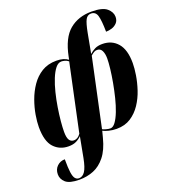

<svg xmlns="http://www.w3.org/2000/svg" viewBox="-175 -895 1110 1260"><g transform="rotate(-20 379.5 -265.0)"><path d="M162 240Q93 240 66 216Q39 192 39 159Q39 124 61.5 102.5Q84 81 116 81Q116 141 120.5 173Q125 205 135.5 217.5Q146 230 162 230Q187 230 204.5 204Q222 178 234 115L261 -28Q246 -12 224 -1Q202 10 170 10Q108 10 68 -33Q28 -76 28 -175Q28 -211 36 -259Q44 -307 62 -357Q80 -407 109.5 -450Q139 -493 182 -519.5Q225 -546 284 -546Q312 -546 331.5 -540Q351 -534 366 -523L370 -543Q395 -667 457 -718.5Q519 -770 611 -770Q688 -770 718.5 -743.5Q749 -717 749 -684Q749 -658 734 -642Q719 -626 698 -619.5Q677 -613 657 -613Q656 -693 646 -726Q636 -759 604 -759Q579 -759 566 -735Q553 -711 541 -648L515 -509Q532 -525 553 -535.5Q574 -546 605 -546Q671 -546 711 -500Q751 -454 751 -360Q751 -325 743.5 -277.5Q736 -230 719.5 -180Q703 -130 674.5 -87Q646 -44 604.5 -17Q563 10 505 10Q477 10 451 3.5Q425 -3 411 -11L399 35Q379 113 343 158Q307 203 261 221.5Q215 240 162 240ZM216 -15Q243 -15 263 -44L363 -513Q350 -523 336.5 -526.5Q323 -530 314 -530Q291 -530 272 -506Q253 -482 237 -442.5Q221 -403 209 -354.5Q197 -306 189 -256Q181 -206 177 -162.5Q173 -119 173 -89Q173 -49 184 -32Q195 -15 216 -15ZM467 -7Q486 -7 503.5 -31Q521 -55 536.5 -95Q552 -135 564 -183.5Q576 -232 585 -281.5Q594 -331 599 -374.5Q604 -418 604 -446Q604 -479 593.5 -500Q583 -521 560 -521Q548 -521 538.5 -515.5Q529 -510 515 -498L413 -21Q419 -17 436.5 -12Q454 -7 467 -7Z"/></g></svg>

Font: Noto Serif Display ExtraCondensed Black
Style: Italic
Weight: 900
Width: 2
Italic angle: -12°
Designer: Monotype Design Team
Foundry: Monotype Imaging Inc.
Version: Version 2.009